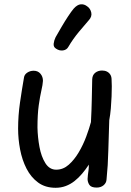

<svg xmlns="http://www.w3.org/2000/svg" viewBox="-20 -880 622 912"><path d="M244 12Q195 12 161 -13Q127 -38 106 -79Q85 -120 75.5 -170Q66 -220 66 -269Q66 -331 75 -393Q84 -455 94 -512Q96 -526 109.5 -535Q123 -544 140 -544Q160 -544 172 -530Q184 -516 184 -496Q183 -478 176.5 -450Q170 -422 164 -379.5Q158 -337 158 -274Q159 -228 167.5 -182Q176 -136 195.5 -105Q215 -74 247 -74Q280 -74 306.5 -97.5Q333 -121 354 -156.5Q375 -192 389.5 -231Q404 -270 412 -300Q415 -357 416 -408Q417 -459 418 -504Q419 -524 432.5 -534.5Q446 -545 465 -545Q478 -545 488 -540Q498 -535 504 -525.5Q510 -516 510 -502Q511 -492 511 -470.5Q511 -449 510 -422Q509 -395 506.5 -365.5Q504 -336 499 -309Q496 -235 494.5 -165Q493 -95 486 -27Q485 -11 472 0Q459 11 439 11Q413 11 404.5 -2Q396 -15 396 -30Q396 -39 397.5 -49Q399 -59 400.5 -71Q402 -83 402 -98Q387 -75 370 -55Q353 -35 334 -20Q315 -5 292.5 3.5Q270 12 244 12ZM305 -658Q297 -643 279.5 -640.5Q262 -638 246 -649Q233 -657 235 -673Q237 -689 244 -703Q257 -726 272.5 -752.5Q288 -779 303.5 -802.5Q319 -826 330 -839Q347 -858 363.5 -859.5Q380 -861 394 -850Q409 -840 413.5 -820.5Q418 -801 401 -783Q384 -764 355 -729Q326 -694 305 -658Z"/></svg>

Font: Playpen Sans
Style: Regular
Weight: 400
Designer: Laura Meseguer, Veronika Burian, José Scaglione, Kostas Bartsokas, Vera Evstafieva, Tom Grace, Yorlmar Campos
Foundry: TypeTogether
Version: Version 2.000